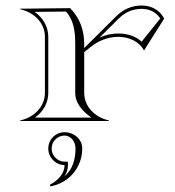

<svg xmlns="http://www.w3.org/2000/svg" viewBox="-20 -431 625 684"><path d="M210 157C210 187 188 211 158 227L159 233C225.6 221.6 273 165.4 273 98C273 66 244.8 40 210 40C178 40 152 66 152 98C152 130 178 157 210 157ZM210 145C184.9 145 164 123.6 164 98C164 72.6 184.6 52 210 52C231.5 52 249 72.6 249 98C249 137.5 238.3 172.4 209.9 197.3C217.7 185 222 171.8 222 157V145ZM140 -100C140 -52.2 102.9 -13.2 52 -2V0H368V-2C317.1 -13.2 280 -52.2 280 -100V-245.1L302 -263C333 -288.2 368.5 -299.7 401 -299.7C441.4 -299.7 477 -281.9 493 -251L565 -365C549.2 -394.8 519.6 -411.4 485.2 -411.4C449.7 -411.4 419.4 -398.2 394 -373L280 -259.8V-274C280 -323.8 264.3 -366.7 230 -402L52 -400V-398C102.9 -386.8 140 -347.8 140 -300ZM152 -100V-300C152 -336.8 132 -368.7 103.6 -388.6L214.9 -389.9C242.9 -359.2 248 -318.7 248 -274V-100C248 -63.8 272.8 -35.3 305.6 -12H104.4C133.5 -32.7 152 -63.9 152 -100ZM334.7 -297.2 402.5 -364.5C425.9 -387.7 452.8 -399.4 485.2 -399.4C513.5 -399.4 536.6 -387 551 -365.2L484.6 -282.6C462.9 -302.4 433.7 -311.7 401 -311.7C379.5 -311.7 356.7 -307 334.7 -297.2Z"/></svg>

Font: SortefaxS01
Style: Medium
Weight: 500
Designer: gluk
Foundry: gluk
Version: Version 0.261